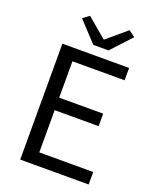

<svg xmlns="http://www.w3.org/2000/svg" viewBox="-169 -1043 928 1141"><g transform="rotate(20 294.5 -472.5)"><path d="M101 0V-733H523V-655H193V-425H471V-346H193V-79H534V0ZM276 -789 159 -915 199 -945 322 -841H326L449 -945L489 -915L372 -789Z"/></g></svg>

Font: Noto Sans HK
Style: Regular
Weight: 400
Designer: Ryoko NISHIZUKA 西塚涼子 (kana, bopomofo & ideographs); Paul D. Hunt (Latin, Greek & Cyrillic); Sandoll Communications 산돌커뮤니
Foundry: Adobe
Version: Version 2.004-H2;hotconv 1.0.118;makeotfexe 2.5.65603